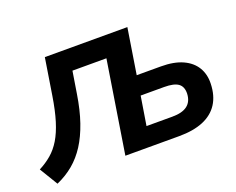

<svg xmlns="http://www.w3.org/2000/svg" viewBox="-123 -907 1385 1126"><g transform="rotate(-20 569.0 -343.5)"><path d="M60 18 -9 -96Q34 -118 68.5 -147.5Q103 -177 129 -220Q155 -263 174.5 -326Q194 -389 208 -478L244 -705H759L714 -421H865Q946 -421 1000 -396.5Q1054 -372 1080.5 -328Q1107 -284 1105 -226Q1103 -152 1070.5 -101.5Q1038 -51 976.5 -25.5Q915 0 826 0H490L581 -575H369L347 -438Q332 -342 306.5 -268Q281 -194 246 -139.5Q211 -85 165 -46.5Q119 -8 60 18ZM666 -121H827Q890 -121 921.5 -145.5Q953 -170 955 -219Q956 -262 929.5 -281.5Q903 -301 841 -301H695Z"/></g></svg>

Font: Nunito Sans 11pt ExtraBold
Style: Italic
Weight: 800
Italic angle: -9°
Version: Version 3.101;gftools[0.9.27]